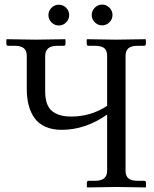

<svg xmlns="http://www.w3.org/2000/svg" viewBox="-20 -818 673 840"><path d="M394.8 -720.5Q381.3 -733.9 381.3 -752.4Q381.3 -771 394.8 -784.4Q408.2 -797.9 426.8 -797.9Q445.3 -797.9 458.7 -784.4Q472.2 -771 472.2 -752.4Q472.2 -733.9 458.7 -720.5Q445.3 -707 426.8 -707Q408.2 -707 394.8 -720.5ZM205.3 -720Q191.9 -733.4 191.9 -752Q191.9 -770.5 205.3 -783.9Q218.8 -797.4 237.3 -797.4Q255.9 -797.4 269.3 -783.9Q282.7 -770.5 282.7 -752Q282.7 -733.4 269.3 -720Q255.9 -706.5 237.3 -706.5Q218.8 -706.5 205.3 -720ZM97.2 -572.8Q97.2 -596.2 84.5 -606.9Q71.8 -617.7 42.5 -617.7H16.1Q7.8 -617.7 7.8 -626V-644.5L9.8 -646.5Q96.7 -644.5 135.7 -644.5L264.6 -646.5L266.6 -644.5V-626Q266.6 -617.7 258.8 -617.7H232.4Q203.1 -617.7 190.4 -606.2Q177.7 -594.7 177.7 -572.8V-417.5Q177.7 -358.4 206.5 -333.3Q235.4 -308.1 292 -308.1Q377.9 -308.1 448.7 -355V-573.7Q448.7 -597.2 436 -607.4Q423.3 -617.7 394 -617.7H367.7Q359.4 -617.7 359.4 -626V-644.5L361.3 -646.5Q448.2 -644.5 487.3 -644.5L616.2 -646.5L618.2 -644.5V-626Q618.2 -617.7 610.4 -617.7H584Q554.2 -617.7 541.7 -606.7Q529.3 -595.7 529.3 -573.7V-71.3Q529.3 -47.9 542 -37.4Q554.7 -26.9 584 -26.9H610.4Q618.7 -26.9 618.7 -18.6V0L616.7 2Q529.8 0 490.7 0L361.8 2L359.9 0V-18.6Q359.9 -26.9 367.7 -26.9H394Q423.3 -26.9 436 -38.1Q448.7 -49.3 448.7 -71.3V-316.9Q354 -250 250 -250Q208.5 -250 178.2 -263.7Q147.9 -277.3 130.6 -302.2Q113.3 -327.1 105.2 -358.4Q97.2 -389.6 97.2 -428.2Z"/></svg>

Font: Libertinage
Style: l
Weight: 400
Designer: OSP
Foundry: OSP
Version: Version 1.0; 2008; OFL relea